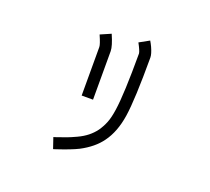

<svg xmlns="http://www.w3.org/2000/svg" viewBox="-136 -929 1271 1163"><g transform="rotate(20 500.0 -347.5)"><path d="M439.5 -301.8H366.2V-614.3Q366.2 -631.8 341.8 -686.5L409.2 -715.8Q439.5 -646.5 439.5 -614.3ZM291 -6.8Q296.9 -8.8 306.6 -11.7Q346.7 -25.4 369.1 -33.7Q391.6 -42 427.2 -58.6Q462.9 -75.2 489.3 -96.2Q515.6 -117.2 535.2 -143.6Q555.7 -172.9 568.8 -205.6Q582 -238.3 589.8 -292Q605.5 -396.5 605.5 -660.2Q603.5 -676.8 579.1 -721.7L642.6 -756.8Q651.4 -742.2 660.2 -723.6Q678.7 -682.6 678.7 -660.2Q678.7 -389.6 662.1 -280.3Q645.5 -170.9 593.8 -100.6Q571.3 -69.3 539.1 -43Q506.8 -16.6 465.8 4.9Q418.9 28.3 330.1 57.6Q319.3 61.5 314.5 62.5Z"/></g></svg>

Font: irohakakuC Regular
Style: Regular
Weight: 400
Designer: [Source Han Sans]
Ryoko NISHIZUKA Ë•øÂ°öÊ∂ºÂ≠ê (kana & ideographs); Paul D. Hunt (Latin, Greek & Cyrillic); Wenlong ZHAN
Version: Version 1.001.20160904